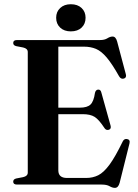

<svg xmlns="http://www.w3.org/2000/svg" viewBox="-20 -894 670 930"><path d="M44 -686Q44 -700 62.5 -700H464.5Q486.5 -700 500 -708.5Q513.5 -717 525.5 -717Q541 -717 547.5 -692.5L589.5 -534.5Q594 -518 580.5 -513.5Q565.5 -509 556.5 -525Q523 -584.5 496.8 -615.5Q470.5 -646.5 444.8 -657.2Q419 -668 386.5 -668H262.5V-372.5H366.5Q402.5 -372.5 418.2 -387.5Q434 -402.5 440 -444Q443.5 -459 455 -460Q467.5 -461 471 -445.5L515.5 -286Q520 -270 507.5 -265.5Q494.5 -261.5 486.5 -273Q459.5 -314.5 438.5 -327.8Q417.5 -341 381 -341H262.5V-69Q262.5 -32 304.5 -32H397Q429.5 -32 456 -45.2Q482.5 -58.5 510.5 -96.5Q538.5 -134.5 574.5 -209Q581.5 -223 595.5 -220.5Q612 -217.5 607 -198.5L559.5 -8.5Q553 16 536.5 16Q524.5 16 510.8 8Q497 0 472.5 0H62.5Q44 0 44 -14Q44 -26 58.5 -29.5L92 -36Q114.5 -41 114.5 -58V-642Q114.5 -659 92 -664L58.5 -670.5Q44 -674 44 -686ZM323 -742Q291 -742 271.5 -760.2Q252 -778.5 252 -808Q252 -837 271.5 -855.2Q291 -873.5 323 -873.5Q356 -873.5 375.2 -855.2Q394.5 -837 394.5 -808Q394.5 -778.5 375.2 -760.2Q356 -742 323 -742Z"/></svg>

Font: Fraunces 72pt S000 SemiBold
Style: Regular
Weight: 600
Version: Version 1.000; ttfautohint (v1.8.3)